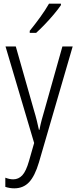

<svg xmlns="http://www.w3.org/2000/svg" viewBox="-20 -785 421 1046"><path d="M10 -532H66L163 -191Q175 -151 181 -126Q187 -101 192 -78H195Q200 -105 207.5 -133Q215 -161 224 -191L320 -532H376L192 100Q170 174 138.5 207.5Q107 241 58 241Q45 241 33 239Q21 237 9 233V183Q19 187 30 189.5Q41 192 52 192Q81 192 101.5 170Q122 148 138 92L166 -6ZM312 -757Q297 -735 273.5 -707Q250 -679 224 -652Q198 -625 177 -606H142V-617Q172 -654 199.5 -692Q227 -730 247 -765H312Z"/></svg>

Font: Noto Sans Tamil Condensed Light
Style: Regular
Weight: 300
Width: 3
Designer: Jelle Bosma - Monotype Design Team
Foundry: Monotype Imaging Inc.
Version: Version 2.004; ttfautohint (v1.8.4.7-5d5b)